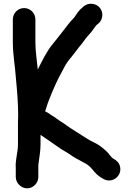

<svg xmlns="http://www.w3.org/2000/svg" viewBox="-20 -787 726 1047"><path d="M50 -681V-558C50 -486.5 62.4 -427.3 67 -358C73 -293.8 79 -227.6 79 -160C78.3 -147.3 78 -134 78 -120V0C78 45.7 62.6 82.7 66 130V178C66 211 95 240 128 240C161 240 189 211 189 178V114C189 113.3 189.3 110.3 190 105C194.2 71 201 37.7 201 0V-51C206.5 -48.3 209.2 -46.9 215 -42C223 -36 231.3 -30.3 240 -25C264.1 -8.9 291 10.4 315 27L339 41C353.3 48.8 364.5 57.7 377 66L397 78L414 87C420.7 91 428.7 95.3 438 100C456.7 109.3 470.5 120.4 483 136L495 150C509.7 167.4 524.4 177.8 544 189C594.6 216.6 648.2 169.6 634 119C628.2 98.4 615.5 88 598 78L592 74L590 72L578 58C573.3 51.3 567.5 44.7 560.5 38C539.8 18.3 518.8 2 491 -11L475 -19L458 -29C439.3 -39.7 421.8 -52.4 403 -64L379 -79C355.3 -93.2 329.5 -114.3 306 -128C292.3 -136.6 279 -148.5 265 -156L253 -164C244.4 -170.2 236 -175.7 226 -180L234 -204C237.3 -215.3 241.3 -227 246 -239C267.4 -294.1 292.4 -351.9 321 -402C332.5 -424.9 346.3 -449.8 362 -467C377.4 -486.3 396.3 -510 411 -530C420.3 -540.7 429 -551.7 437 -563C450.3 -582.3 465.6 -598.2 480 -615C490.6 -628.1 496.8 -640.8 507 -651L517 -659C541 -679.2 546.1 -718.8 524 -745C503.6 -769.2 464.4 -774.9 437 -753L428 -745C409.7 -730 398.7 -712.5 385 -692C378.3 -684.7 371.3 -677 364 -669C347.1 -649.6 332.3 -627.2 316 -608C299.7 -587.9 282.7 -564.5 266 -545C234.7 -507 209.6 -455.2 186 -408C181.4 -459 173 -505 173 -558V-681C173 -715.1 145.5 -743 111.5 -743C77.5 -743 50 -715.1 50 -681Z"/></svg>

Font: Smoothie
Style: Regular
Weight: 400
Foundry: Cannot Into Space Fonts
Version: Version 0.8